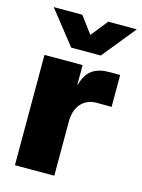

<svg xmlns="http://www.w3.org/2000/svg" viewBox="-113 -801 642 867"><g transform="rotate(15 208.5 -367.5)"><path d="M43.9 0H228V-253.9C228 -324.7 267.6 -367.7 328.1 -367.7L397.5 -367.2V-516.1L350.1 -516.6C279.8 -516.6 242.2 -490.7 223.6 -423.3H222.2V-515.6H43.9ZM162.1 -734.9H28.8V-734.4L151.9 -578.6H290L416.5 -734.4V-734.9H283.2L220.7 -656.2Z"/></g></svg>

Font: Raveo Display Display ExtraBold
Style: Regular
Weight: 800
Designer: Jakub Foglar, Rasmus Andersson (Inter)
Foundry: Jakubfoglar.com
Version: Version 1.100;Glyphs 3.2.3 (3260)